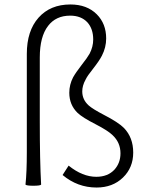

<svg xmlns="http://www.w3.org/2000/svg" viewBox="-20 -826 649 859"><path d="M412 13Q327 13 260 -43L287 -85Q349 -35 411 -35Q462 -35 492 -67Q519 -97 519 -140Q519 -188 484 -221Q464 -241 408 -270Q349 -300 327 -321Q290 -357 290 -411Q290 -447 307 -480Q318 -500 345 -535Q371 -568 381 -586Q397 -617 397 -649Q397 -697 371 -726Q343 -756 294 -756Q230 -756 195 -710Q158 -662 158 -569V-284Q158 -107 164 0Q160 5 129 5Q99 5 94 0Q100 -54 100 -146V-292V-585Q100 -688 152.5 -747Q205 -806 295 -806Q369 -806 413 -762Q455 -720 455 -654Q455 -614 436 -577Q425 -555 396 -518Q371 -487 363 -470Q348 -443 348 -417Q348 -380 377 -354Q395 -338 445 -312Q509 -279 534 -254Q576 -211 576 -143.5Q576 -76 530 -31.5Q484 13 412 13Z"/></svg>

Font: GenSekiGothic TW L
Style: Regular
Weight: 300
Version: Version 1.501;PS 1;hotconv 16.6.51;makeotf.lib2.5.65220